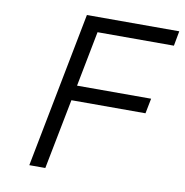

<svg xmlns="http://www.w3.org/2000/svg" viewBox="-77 -754 796 827"><g transform="rotate(10 320.5 -340.0)"><path d="M237 -680H641L629 -615H295L248 -373H572L559 -307H235L175 0H105Z"/></g></svg>

Font: Teachers[wght] Italic
Style: Regular
Weight: 400
Designer: Alfredo Marco Pradil & Chank Diesel
Version: Version 1.000;Glyphs 3.1.2 (3151)